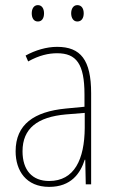

<svg xmlns="http://www.w3.org/2000/svg" viewBox="-20 -720 450 750"><path d="M104 -668C104 -651 111 -636 128 -636C144 -636 152 -649 152 -668C152 -686 144 -700 128 -700C111 -700 104 -684 104 -668ZM258 -668C258 -651 266 -636 282 -636C299 -636 307 -650 307 -668C307 -686 299 -700 282 -700C266 -700 258 -685 258 -668ZM203 -537C162 -537 118 -524 80 -503L90 -480C133 -504 170 -512 203 -512C278 -512 310 -471 310 -351V-303L237 -296C113 -284 41 -234 41 -129C41 -53 82 10 172 10C258 10 294 -43 311 -96H313L315 0H336V-356C336 -486 295 -537 203 -537ZM237 -273 311 -279V-220C310 -98 271 -13 172 -13C106 -13 68 -55 68 -129C68 -219 127 -263 237 -273Z"/></svg>

Font: Noto Sans Khmer UI Condensed Thin
Style: Regular
Weight: 100
Width: 3
Designer: Danh Hong and the Monotype Design Team
Foundry: Monotype Imaging Inc.
Version: Version 2.002